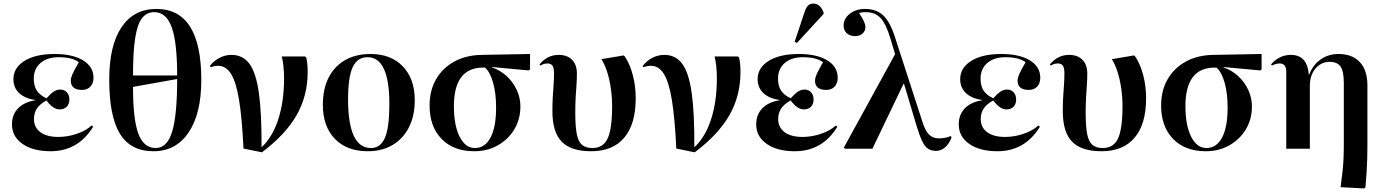

<svg xmlns="http://www.w3.org/2000/svg" viewBox="-20 -832 7728 1074"><path d="M263 14Q165 14 106 -27Q47 -68 47 -136Q47 -191 81 -226Q115 -261 177 -271V-273Q119 -281 87 -311.5Q55 -342 55 -389Q55 -453 117 -491.5Q179 -530 285 -530Q386 -530 444.5 -494.5Q503 -459 503 -397Q503 -366 485.5 -347.5Q468 -329 439 -329Q376 -329 376 -381Q376 -396 385.5 -417.5Q395 -439 421 -484Q383 -512 309 -512Q244 -512 206.5 -479.5Q169 -447 169 -392Q169 -352 185.5 -326Q202 -300 240 -282Q264 -309 281 -320Q298 -331 317 -331Q340 -331 354 -315.5Q368 -300 368 -276Q368 -250 353.5 -235Q339 -220 313 -220Q277 -220 240 -270Q203 -250 186.5 -225Q170 -200 170 -166Q170 -119 206 -92.5Q242 -66 306 -66Q359 -66 411 -84Q463 -102 492 -130L501 -123Q417 14 263 14Z M839 14Q711 14 651 -83.5Q591 -181 591 -387Q591 -577 659.5 -679.5Q728 -782 855 -782Q1106 -782 1106 -385Q1106 -196 1035 -91Q964 14 839 14ZM724 -410H971Q971 -595 940.5 -679.5Q910 -764 843 -764Q800 -764 774 -730Q748 -696 736 -618Q724 -540 724 -410ZM851 -4Q915 -4 943 -95.5Q971 -187 971 -390L724 -346Q724 -164 754 -84Q784 -4 851 -4Z M1445 20 1342 -1Q1334 -170 1317.5 -271.5Q1301 -373 1272.5 -418.5Q1244 -464 1200 -464Q1180 -464 1159 -456L1154 -463Q1176 -492 1208 -508.5Q1240 -525 1275 -525Q1338 -525 1375 -475.5Q1412 -426 1428 -313Q1444 -200 1443 -10H1445Q1506 -68 1537.5 -167.5Q1569 -267 1569 -394Q1569 -429 1565.5 -462Q1562 -495 1556 -516H1687L1693 -510Q1701 -481 1701 -429Q1701 -296 1639 -187.5Q1577 -79 1445 20Z M2037 14Q1920 14 1853 -55.5Q1786 -125 1786 -246Q1786 -334 1818 -397.5Q1850 -461 1910 -495.5Q1970 -530 2053 -530Q2167 -530 2233.5 -460.5Q2300 -391 2300 -271Q2300 -184 2267.5 -120Q2235 -56 2176 -21Q2117 14 2037 14ZM2055 -4Q2109 -4 2133.5 -62Q2158 -120 2158 -250Q2158 -512 2036 -512Q1979 -512 1953 -456.5Q1927 -401 1927 -277Q1927 -4 2055 -4Z M2633 14Q2517 14 2450 -55Q2383 -124 2383 -242Q2383 -326 2419.5 -389Q2456 -452 2522 -488Q2588 -524 2676 -525L2945 -530V-444L2938 -438L2732 -457V-455Q2779 -439 2814.5 -406Q2850 -373 2870.5 -329Q2891 -285 2891 -237Q2891 -165 2857 -108.5Q2823 -52 2764.5 -19Q2706 14 2633 14ZM2636 -4Q2693 -4 2724 -62.5Q2755 -121 2755 -230Q2755 -309 2738.5 -368.5Q2722 -428 2693 -454H2683Q2519 -454 2519 -238Q2519 -131 2551 -67.5Q2583 -4 2636 -4Z M3287 14Q3174 14 3122 -39.5Q3070 -93 3070 -210Q3070 -253 3072 -287.5Q3074 -322 3076.5 -354.5Q3079 -387 3079 -423Q3079 -452 3070.5 -464.5Q3062 -477 3042 -477Q3021 -477 3003 -465L2998 -472Q3042 -525 3105 -525Q3153 -525 3180 -497.5Q3207 -470 3207 -421Q3207 -385 3204.5 -353.5Q3202 -322 3200 -286Q3198 -250 3198 -200Q3198 -124 3206.5 -81.5Q3215 -39 3236 -21.5Q3257 -4 3294 -4Q3354 -4 3379 -57.5Q3404 -111 3404 -239Q3404 -289 3396.5 -340Q3389 -391 3375 -433.5Q3361 -476 3344 -501L3469 -522L3475 -516Q3503 -475 3519.5 -413Q3536 -351 3536 -282Q3536 -138 3472 -62Q3408 14 3287 14Z M3866 20 3763 -1Q3755 -170 3738.5 -271.5Q3722 -373 3693.5 -418.5Q3665 -464 3621 -464Q3601 -464 3580 -456L3575 -463Q3597 -492 3629 -508.5Q3661 -525 3696 -525Q3759 -525 3796 -475.5Q3833 -426 3849 -313Q3865 -200 3864 -10H3866Q3927 -68 3958.5 -167.5Q3990 -267 3990 -394Q3990 -429 3986.5 -462Q3983 -495 3977 -516H4108L4114 -510Q4122 -481 4122 -429Q4122 -296 4060 -187.5Q3998 -79 3866 20Z M4426 14Q4328 14 4269 -27Q4210 -68 4210 -136Q4210 -191 4244 -226Q4278 -261 4340 -271V-273Q4282 -281 4250 -311.5Q4218 -342 4218 -389Q4218 -453 4280 -491.5Q4342 -530 4448 -530Q4549 -530 4607.5 -494.5Q4666 -459 4666 -397Q4666 -366 4648.5 -347.5Q4631 -329 4602 -329Q4539 -329 4539 -381Q4539 -396 4548.5 -417.5Q4558 -439 4584 -484Q4546 -512 4472 -512Q4407 -512 4369.5 -479.5Q4332 -447 4332 -392Q4332 -352 4348.5 -326Q4365 -300 4403 -282Q4427 -309 4444 -320Q4461 -331 4480 -331Q4503 -331 4517 -315.5Q4531 -300 4531 -276Q4531 -250 4516.5 -235Q4502 -220 4476 -220Q4440 -220 4403 -270Q4366 -250 4349.5 -225Q4333 -200 4333 -166Q4333 -119 4369 -92.5Q4405 -66 4469 -66Q4522 -66 4574 -84Q4626 -102 4655 -130L4664 -123Q4580 14 4426 14ZM4438 -592 4425 -598 4480 -763Q4489 -790 4500 -801Q4511 -812 4529 -812Q4568 -812 4587 -762V-754Z M5298 -71 5303 -64Q5290 -28 5267 -8Q5244 12 5216 12Q5189 12 5170.5 -0.5Q5152 -13 5137 -45.5Q5122 -78 5104 -138L5037 -363H5034L4860 0H4708L4700 -6L4987 -529L4961 -616Q4936 -699 4905.5 -731.5Q4875 -764 4822 -764Q4796 -764 4786 -758Q4821 -707 4821 -681Q4821 -659 4805 -644.5Q4789 -630 4764 -630Q4734 -630 4716.5 -646Q4699 -662 4699 -689Q4699 -728 4733.5 -755Q4768 -782 4818 -782Q4882 -782 4920.5 -746Q4959 -710 4987 -622L5141 -147Q5156 -99 5177.5 -78.5Q5199 -58 5232 -58Q5270 -58 5298 -71Z M5559 14Q5461 14 5402 -27Q5343 -68 5343 -136Q5343 -191 5377 -226Q5411 -261 5473 -271V-273Q5415 -281 5383 -311.5Q5351 -342 5351 -389Q5351 -453 5413 -491.5Q5475 -530 5581 -530Q5682 -530 5740.5 -494.5Q5799 -459 5799 -397Q5799 -366 5781.5 -347.5Q5764 -329 5735 -329Q5672 -329 5672 -381Q5672 -396 5681.5 -417.5Q5691 -439 5717 -484Q5679 -512 5605 -512Q5540 -512 5502.5 -479.5Q5465 -447 5465 -392Q5465 -352 5481.5 -326Q5498 -300 5536 -282Q5560 -309 5577 -320Q5594 -331 5613 -331Q5636 -331 5650 -315.5Q5664 -300 5664 -276Q5664 -250 5649.5 -235Q5635 -220 5609 -220Q5573 -220 5536 -270Q5499 -250 5482.5 -225Q5466 -200 5466 -166Q5466 -119 5502 -92.5Q5538 -66 5602 -66Q5655 -66 5707 -84Q5759 -102 5788 -130L5797 -123Q5713 14 5559 14Z M6142 14Q6029 14 5977 -39.5Q5925 -93 5925 -210Q5925 -253 5927 -287.5Q5929 -322 5931.5 -354.5Q5934 -387 5934 -423Q5934 -452 5925.5 -464.5Q5917 -477 5897 -477Q5876 -477 5858 -465L5853 -472Q5897 -525 5960 -525Q6008 -525 6035 -497.5Q6062 -470 6062 -421Q6062 -385 6059.5 -353.5Q6057 -322 6055 -286Q6053 -250 6053 -200Q6053 -124 6061.5 -81.5Q6070 -39 6091 -21.5Q6112 -4 6149 -4Q6209 -4 6234 -57.5Q6259 -111 6259 -239Q6259 -289 6251.5 -340Q6244 -391 6230 -433.5Q6216 -476 6199 -501L6324 -522L6330 -516Q6358 -475 6374.5 -413Q6391 -351 6391 -282Q6391 -138 6327 -62Q6263 14 6142 14Z M6725 14Q6609 14 6542 -55Q6475 -124 6475 -242Q6475 -326 6511.5 -389Q6548 -452 6614 -488Q6680 -524 6768 -525L7037 -530V-444L7030 -438L6824 -457V-455Q6871 -439 6906.5 -406Q6942 -373 6962.5 -329Q6983 -285 6983 -237Q6983 -165 6949 -108.5Q6915 -52 6856.5 -19Q6798 14 6725 14ZM6728 -4Q6785 -4 6816 -62.5Q6847 -121 6847 -230Q6847 -309 6830.5 -368.5Q6814 -428 6785 -454H6775Q6611 -454 6611 -238Q6611 -131 6643 -67.5Q6675 -4 6728 -4Z M7611 222 7479 215Q7486 162 7490 125Q7494 88 7495.5 51.5Q7497 15 7497 -34V-368Q7497 -432 7479 -459Q7461 -486 7418 -486Q7370 -486 7338.5 -448.5Q7307 -411 7307 -354V0H7175V-431Q7175 -477 7138 -477Q7117 -477 7095 -465L7090 -472Q7136 -525 7201 -525Q7292 -525 7301 -416H7304Q7324 -469 7367.5 -499.5Q7411 -530 7467 -530Q7544 -530 7586.5 -484.5Q7629 -439 7629 -355V-33Q7629 15 7628 54Q7627 93 7624.5 131.5Q7622 170 7618 216Z"/></svg>

Font: Literata 72pt SemiBold
Style: Regular
Weight: 600
Designer: Latin by Veronika Burian and Jose Scaglione. Greek by Irene Vlachou. Cyrillic by Vera Evstafieva.
Foundry: TypeTogether
Version: Version 3.002